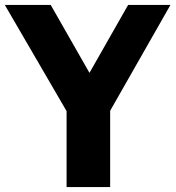

<svg xmlns="http://www.w3.org/2000/svg" viewBox="-50 -760 713 780"><path d="M220.5 0V-308.5L-30.5 -740H156L313.5 -464L470.5 -740H642.5L397.5 -310V0Z"/></svg>

Font: Encode Sans Semi Condensed ExtraBold
Style: Regular
Weight: 800
Width: 4
Designer: Multiple Designers
Foundry: Impallari Type
Version: Version 3.000; ttfautohint (v1.8.3) -l 8 -r 50 -G 200 -x 14 